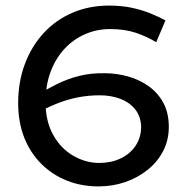

<svg xmlns="http://www.w3.org/2000/svg" viewBox="-20 -654 666 687"><path d="M332 13Q272 13 220 -7.5Q168 -28 128.5 -67Q89 -106 67 -161Q45 -216 45 -286Q45 -361 69 -425Q93 -489 136.5 -536Q180 -583 239.5 -608.5Q299 -634 370 -634Q416 -634 452.5 -626Q489 -618 518.5 -606Q548 -594 572 -581L539 -503Q506 -523 466.5 -536.5Q427 -550 374 -550Q326 -550 284 -531.5Q242 -513 210.5 -479Q179 -445 161 -397Q143 -349 143 -288Q143 -220 170.5 -171Q198 -122 242.5 -96.5Q287 -71 335 -71Q378 -71 411.5 -87Q445 -103 464.5 -131.5Q484 -160 485 -197Q485 -235 465 -261Q445 -287 411.5 -300Q378 -313 337 -313Q296 -313 258 -305.5Q220 -298 181.5 -282.5Q143 -267 103 -244L100 -307Q143 -333 182.5 -352.5Q222 -372 264 -382.5Q306 -393 354 -392Q397 -392 438 -380.5Q479 -369 512 -345.5Q545 -322 564.5 -286Q584 -250 584 -200Q584 -153 564 -114Q544 -75 508.5 -46.5Q473 -18 428 -2.5Q383 13 332 13Z"/></svg>

Font: BioRhyme ExtraBold
Style: Regular
Weight: 400
Version: Version 1.600;gftools[0.9.33]